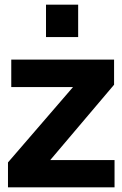

<svg xmlns="http://www.w3.org/2000/svg" viewBox="-20 -798 521 818"><path d="M313 -640V-778H176V-640ZM468 0V-116H194L466 -437V-544H28V-427H291L14 -106V0Z"/></svg>

Font: Plus Jakarta Sans
Style: Bold
Weight: 700
Designer: Gumpita Rahayu
Foundry: Tokotype
Version: Version 2.071;gftools[0.9.30]